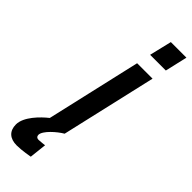

<svg xmlns="http://www.w3.org/2000/svg" viewBox="-329 -717 950 950"><g transform="rotate(45 146.5 -241.5)"><path d="M301 -575 328 -692H219L191 -575ZM140 109C140 109 109 113 98 113C86 113 80 106 80 96C80 67 135 19 168 0L283 -500H175L61 -3C24 26 -35 85 -35 138C-35 184 -7 209 41 209C78 209 130 199 130 199L140 109Z"/></g></svg>

Font: RazerF5 SemiBold
Style: Italic
Weight: 600
Foundry: Razer Inc.
Version: Version 2